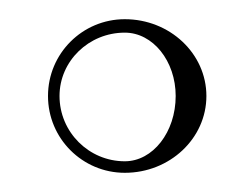

<svg xmlns="http://www.w3.org/2000/svg" viewBox="-20 -400 260 200"><path d="M30 -300C30 -255.8 65.8 -220 110 -220C156.9 -220 195 -255.8 195 -300C195 -344.2 156.9 -380 110 -380C65.8 -380 30 -344.2 30 -300ZM42 -300C42 -336.4 72.5 -366 110 -366C139.3 -366 163 -336.4 163 -300C163 -262.5 139.3 -232 110 -232C72.5 -232 42 -262.5 42 -300Z"/></svg>

Font: SortefaxS01
Style: Medium
Weight: 500
Designer: gluk
Foundry: gluk
Version: Version 0.261